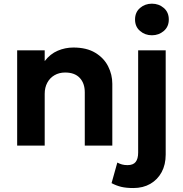

<svg xmlns="http://www.w3.org/2000/svg" viewBox="-20 -772 970 1018"><path d="M71 0V-505H217V-448Q246 -486 285.8 -503Q325.5 -520 369 -520Q439.5 -520 485.2 -492.2Q531 -464.5 553.2 -420.5Q575.5 -376.5 575.5 -328V0H429.5V-282.5Q429.5 -330.5 402.8 -359Q376 -387.5 325.5 -387.5Q293.5 -387.5 269 -373.2Q244.5 -359 230.8 -333.5Q217 -308 217 -274.5V0ZM687 225Q649.5 225 623.2 218.8Q597 212.5 571.5 199L602 90Q614.5 96.5 627 100Q639.5 103.5 656 103.5Q686 103.5 699.2 86.8Q712.5 70 712.5 37V-505H858.5V47.5Q858.5 101 837 140.8Q815.5 180.5 777 202.8Q738.5 225 687 225ZM785.5 -585Q749 -585 722.5 -607.8Q696 -630.5 696 -668.5Q696 -707 722.5 -729.8Q749 -752.5 785.5 -752.5Q822 -752.5 848.5 -729.8Q875 -707 875 -668.5Q875 -630.5 848.5 -607.8Q822 -585 785.5 -585Z"/></svg>

Font: Geologica Roman SemiBold
Style: Regular
Weight: 600
Designer: Sindre Bremnes, Frode Helland
Foundry: Monokrom Skriftforlag AS
Version: Version 1.010;gftools[0.9.28]